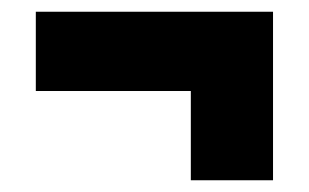

<svg xmlns="http://www.w3.org/2000/svg" viewBox="-20 -415 526 327"><path d="M41 -260V-395H445V-260ZM305 -108V-334H445V-108Z"/></svg>

Font: Bricolage Grotesque 96pt ExtraBold
Style: Regular
Weight: 800
Designer: Mathieu Triay
Foundry: Atelier Triay
Version: Version 1.001;gftools[0.9.33.dev8+g029e19f]